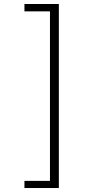

<svg xmlns="http://www.w3.org/2000/svg" viewBox="-20 -822 484 970"><path d="M103.5 91.8H232.4V-764.6H103.5V-801.8H277.3V127.9H103.5Z"/></svg>

Font: Gothic A1 ExtraLight
Style: Regular
Weight: 275
Designer: HanYang I&C Co.,Ltd.
Foundry: HanYang I&C Co.,Ltd.
Version: Version 2.50